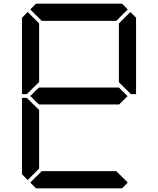

<svg xmlns="http://www.w3.org/2000/svg" viewBox="-20 -1020 856 1040"><path d="M686 -955 717 -924V-510H690L685 -514L624 -575V-893ZM672 -31 641 0H175L144 -31L206 -93H610ZM130 -45 99 -76V-490H126L130 -485L192 -424V-107ZM671 -499 624 -453V-454H192V-453L144 -500L192 -547V-546H624ZM130 -515 126 -510H99V-924L130 -955L192 -893V-576ZM144 -969 175 -1000H641L672 -969L610 -907H206Z"/></svg>

Font: seg115
Style: Regular
Weight: 400
Designer: Keshikan(Twitter:@keshinomi_88pro)
Version: seg115 Version 0.46